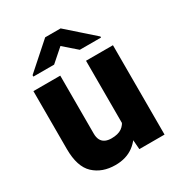

<svg xmlns="http://www.w3.org/2000/svg" viewBox="-176 -855 916 983"><g transform="rotate(-30 281.5 -363.5)"><path d="M356.9 -528.3H516.1V0H367.2L356.9 -128.4ZM416.5 -238.3Q416.5 -167 394.5 -110.8Q372.6 -54.7 329.1 -22.5Q285.6 9.8 221.7 9.8Q143.6 9.8 94.7 -35.9Q45.9 -81.5 45.9 -186.5V-528.3H204.6V-185.5Q204.6 -162.6 212.6 -147.7Q220.7 -132.8 235.8 -125.7Q251 -118.7 271.5 -118.7Q311 -118.7 333 -134Q355 -149.4 364.3 -176.5Q373.5 -203.6 373.5 -237.3ZM482.9 -599.1V-592.8H357.4L281.2 -659.2L205.6 -592.8H83V-601.1L235.8 -736.8H327.1Z"/></g></svg>

Font: Heebo ExtraBold
Style: Regular
Weight: 800
Designer: Oded Ezer
Foundry: Ezer Type House
Version: Version 3.100